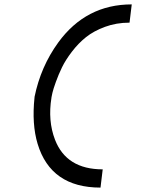

<svg xmlns="http://www.w3.org/2000/svg" viewBox="-20 -770 658 873"><path d="M437 83Q211 83 151 -116Q124 -206 137 -327V-329Q165 -467 245 -577Q371 -750 579 -750L569 -667Q509 -667 457.5 -648Q406 -629 371 -601Q336 -573 307 -535Q278 -497 262 -464Q246 -431 234 -397.5Q222 -364 218.5 -348.5Q215 -333 214 -327V-326Q197 -221 230 -135Q282 0 447 0Z"/></svg>

Font: Hermit LightItalic
Style: Regular
Weight: 300
Italic angle: -10°
Designer: Pablo Caro
Version: Version 2.000;PS 002.000;hotconv 1.0.88;makeotf.lib2.5.64775